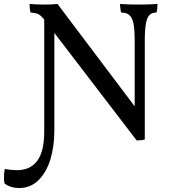

<svg xmlns="http://www.w3.org/2000/svg" viewBox="-93 -699 855 968"><path d="M701 -679Q701 -654 696 -636Q673 -636 660.5 -623Q648 -610 642.5 -579.5Q637 -549 637 -494V4Q623 9 596 9L181 -533V-40Q181 39 161 104.5Q141 170 101 209.5Q61 249 3 249Q-40 249 -70 226Q-73 214 -73 195Q-73 173 -69 153Q-35 159 -8 159Q60 159 95 111.5Q130 64 130 -36V-600L126 -605Q112 -622 99.5 -628Q87 -634 61 -636Q56 -654 56 -679Q86 -676 130 -676Q170 -676 197 -679L586 -163V-494Q586 -550 580 -580Q574 -610 559 -623Q544 -636 517 -636Q512 -665 512 -679Q555 -676 606 -676Q660 -676 701 -679Z"/></svg>

Font: Vollkorn SC
Style: Regular
Weight: 400
Designer: Friedrich Althausen
Foundry: Friedrich Althausen
Version: Version 4.015